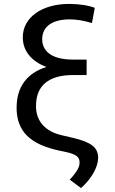

<svg xmlns="http://www.w3.org/2000/svg" viewBox="-20 -757 580 970"><path d="M444.6 -640.6Q427.6 -645.6 412.6 -649.1Q397.7 -652.7 384.2 -654.8Q370.7 -657 358.1 -658Q345.5 -659.1 332.4 -659.1Q299.4 -659.1 273.6 -652.5Q247.9 -646 229.9 -633.2Q212 -620.4 202.6 -601.7Q193.2 -583.1 193.2 -558.9Q193.2 -534.1 203.7 -514.9Q214.1 -495.7 233.8 -482.6Q253.6 -469.5 282.5 -462.7Q311.4 -456 348 -456H417.6V-377.8H348Q257.1 -377.8 209.5 -338.6Q161.9 -299.4 161.9 -220.9Q161.9 -164.4 195.1 -126.6Q228.3 -88.8 291.2 -73.9L346.6 -61.1Q381.7 -52.9 406.4 -43.3Q431.1 -33.7 446.6 -21.7Q462 -9.6 468.9 5.7Q475.9 21 475.9 40.5Q475.5 58.6 469.3 78.3Q463.1 98 451.7 117.7Q440.3 137.4 424.5 156.8Q408.7 176.1 389.2 193.2L332.4 150.6Q349.1 132.8 358.8 119.3Q368.6 105.8 373.8 95.7Q378.9 85.6 380.5 77.9Q382.1 70.3 382.1 63.9Q382.1 52.9 378.4 44.7Q374.6 36.6 365.9 30.4Q357.2 24.1 343 19.2Q328.8 14.2 308.2 9.9L281.2 4.3Q225.5 -7.5 184.5 -26.1Q143.5 -44.7 116.7 -71.4Q89.8 -98 76.9 -133Q63.9 -168 63.9 -211.6Q63.9 -291.9 102.5 -343.8Q141 -395.6 214.8 -418.7Q186.8 -429 164.6 -443.9Q142.4 -458.8 127 -477.8Q111.5 -496.8 103.3 -519.5Q95.2 -542.3 95.2 -568.2Q95.2 -606.2 112.4 -637.3Q129.6 -668.3 160.5 -690.5Q191.4 -712.7 234.7 -725Q278.1 -737.2 330.3 -737.2Q348.7 -737.2 366.8 -735.8Q384.9 -734.4 401.5 -731.9Q418 -729.4 432.7 -725.7Q447.4 -721.9 458.8 -717.3Z"/></svg>

Font: Interop
Style: Regular
Weight: 400
Designer: Rasmus Andersson, Google, Jang Haemin
Foundry: jhaemin
Version: Version 1.008